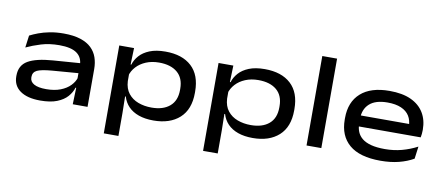

<svg xmlns="http://www.w3.org/2000/svg" viewBox="-72 -943 3210 1394"><g transform="rotate(10 1533.0 -246.0)"><path d="M483 0 487.5 -139 484.5 -161V-270L485 -286.5Q485 -344.5 443.5 -375Q402 -405.5 314 -405.5Q239.5 -405.5 179.5 -387Q119.5 -368.5 72 -346L84 -436Q110 -449.5 146 -463Q182 -476.5 228 -485.5Q274 -494.5 330 -494.5Q403.5 -494.5 454 -478Q504.5 -461.5 534.8 -432.2Q565 -403 578.5 -363.8Q592 -324.5 592 -278.5V0ZM244 14.5Q149.5 14.5 96.8 -22.8Q44 -60 44 -129V-133.5Q44 -210 103.8 -244.8Q163.5 -279.5 286 -288.5L495.5 -304L497.5 -230.5L294 -214.5Q214 -208 183.5 -193.2Q153 -178.5 153 -143.5V-140Q153 -108.5 183.5 -91.5Q214 -74.5 273 -74.5Q334 -74.5 378.5 -91.8Q423 -109 450.5 -137.8Q478 -166.5 487.5 -200L503 -122H482Q471 -86 443.8 -55Q416.5 -24 368.2 -4.8Q320 14.5 244 14.5Z M1079.5 14.5Q1017 14.5 970.5 -2Q924 -18.5 894.5 -49Q865 -79.5 852.5 -122H816L847.5 -235Q850.5 -179.5 878.5 -144.2Q906.5 -109 951.2 -92.2Q996 -75.5 1049.5 -75.5Q1135 -75.5 1183.5 -116.8Q1232 -158 1232 -237V-246.5Q1232 -325 1183.5 -366Q1135 -407 1048.5 -407Q995 -407 952.5 -389.2Q910 -371.5 882 -341Q854 -310.5 843.5 -272L816.5 -357H851.5Q862.5 -393.5 890 -424.5Q917.5 -455.5 964.5 -474.5Q1011.5 -493.5 1080.5 -493.5Q1204.5 -493.5 1273.2 -430Q1342 -366.5 1342 -245V-235Q1342 -113 1271.5 -49.2Q1201 14.5 1079.5 14.5ZM741.5 169V-479H850.5L846 -339.5L847.5 -296V-173.5L847 -142.5L849.5 -1V169Z M1811.5 14.5Q1749 14.5 1702.5 -2Q1656 -18.5 1626.5 -49Q1597 -79.5 1584.5 -122H1548L1579.5 -235Q1582.5 -179.5 1610.5 -144.2Q1638.5 -109 1683.2 -92.2Q1728 -75.5 1781.5 -75.5Q1867 -75.5 1915.5 -116.8Q1964 -158 1964 -237V-246.5Q1964 -325 1915.5 -366Q1867 -407 1780.5 -407Q1727 -407 1684.5 -389.2Q1642 -371.5 1614 -341Q1586 -310.5 1575.5 -272L1548.5 -357H1583.5Q1594.5 -393.5 1622 -424.5Q1649.5 -455.5 1696.5 -474.5Q1743.5 -493.5 1812.5 -493.5Q1936.5 -493.5 2005.2 -430Q2074 -366.5 2074 -245V-235Q2074 -113 2003.5 -49.2Q1933 14.5 1811.5 14.5ZM1473.5 169V-479H1582.5L1578 -339.5L1579.5 -296V-173.5L1579 -142.5L1581.5 -1V169Z M2206.5 0V-659.5H2315.5V0Z M2753 16Q2600 16 2523.5 -49Q2447 -114 2447 -234V-245.5Q2447 -363.5 2520.5 -429.2Q2594 -495 2732.5 -495Q2827.5 -495 2890.8 -465.8Q2954 -436.5 2986 -383.5Q3018 -330.5 3018 -259.5V-256.5Q3018 -242.5 3016.5 -228Q3015 -213.5 3012.5 -202H2910.5Q2912.5 -215.5 2913.2 -232Q2914 -248.5 2914 -263.5Q2914 -309.5 2893.8 -342Q2873.5 -374.5 2833 -392Q2792.5 -409.5 2732.5 -409.5Q2644 -409.5 2599.8 -369.5Q2555.5 -329.5 2555.5 -260V-252V-240.5V-222Q2555.5 -190 2566.5 -162.8Q2577.5 -135.5 2602.2 -115.2Q2627 -95 2668.2 -84Q2709.5 -73 2770 -73Q2836.5 -73 2895.8 -89Q2955 -105 3008 -133L2996 -42Q2949.5 -15 2889.2 0.5Q2829 16 2753 16ZM2496.5 -202V-283H2992V-202Z"/></g></svg>

Font: Anek Latin Expanded Medium
Style: Regular
Weight: 500
Width: 7
Designer: Yesha Goshar
Foundry: Ek Type
Version: Version 1.003